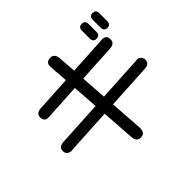

<svg xmlns="http://www.w3.org/2000/svg" viewBox="-195 -1079 1389 1389"><g transform="rotate(-45 500.0 -384.5)"><path d="M453.1 -250 103.5 -230.5 101.6 -229.5Q87.9 -226.6 70.3 -234.4Q47.9 -245.1 47.9 -273.4Q47.9 -313.5 97.7 -316.4L446.3 -335.9L432.6 -534.2L146.5 -517.6Q104.5 -517.6 104.5 -561.5Q104.5 -601.6 154.3 -604.5L426.8 -620.1L416 -771.5Q416 -814.5 461.9 -814.5Q503.9 -814.5 507.8 -761.7L517.6 -626L819.3 -643.6Q864.3 -645.5 864.3 -599.6Q864.3 -558.6 813.5 -555.7L523.4 -539.1L537.1 -340.8L895.5 -361.3L897.5 -362.3H900.4Q911.1 -362.3 924.8 -349.6Q938.5 -336.9 938.5 -318.4Q938.5 -277.3 889.6 -274.4L543.9 -254.9L561.5 -1V9.8Q558.6 57.6 516.6 57.6Q474.6 57.6 470.7 4.9ZM873 -791Q873 -827.1 907.2 -827.1Q940.4 -827.1 940.4 -791V-710.9Q940.4 -674.8 907.2 -674.8Q873 -674.8 873 -710.9ZM761.7 -791Q761.7 -827.1 795.9 -827.1Q830.1 -827.1 830.1 -791V-710.9Q830.1 -674.8 795.9 -674.8Q761.7 -674.8 761.7 -710.9Z"/></g></svg>

Font: MotoyaLMaru
Style: W3 mono
Weight: 400
Version: Version 1.01